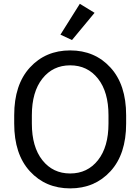

<svg xmlns="http://www.w3.org/2000/svg" viewBox="-20 -996 753 1030"><path d="M56.2 -333V-377.9Q56.2 -542 140.4 -633.8Q224.6 -725.6 356.4 -725.6Q488.3 -725.6 572.5 -633.8Q656.7 -542 656.7 -377.9V-333Q656.7 -168.9 572.5 -77.1Q488.3 14.6 356.4 14.6Q224.6 14.6 140.4 -77.1Q56.2 -168.9 56.2 -333ZM150.9 -333Q150.9 -208 207.3 -136.7Q263.7 -65.4 356.4 -65.4Q449.2 -65.4 505.6 -136.7Q562 -208 562 -333V-377.9Q562 -502.9 505.6 -574.2Q449.2 -645.5 356.4 -645.5Q263.7 -645.5 207.3 -574.2Q150.9 -502.9 150.9 -377.9ZM304.2 -810.1 408.2 -975.6 487.3 -927.2 366.2 -781.2Z"/></svg>

Font: RobotoFlex
Style: Regular
Weight: 400
Designer: Berlow after Robertson
Foundry: Google
Version: Version 2.136